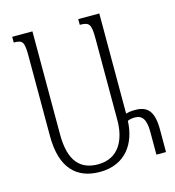

<svg xmlns="http://www.w3.org/2000/svg" viewBox="-108 -805 828 907"><g transform="rotate(-15 306.5 -352.0)"><path d="M357 -714V-686C404 -686 412 -675 412 -603V-204C412 -113 374 -27 271 -27C186 -27 133 -77 133 -210V-714H34V-686C79 -686 85 -675 85 -604V-215C85 -55 159 10 270 10C396 10 455 -81 459 -189C469 -194 482 -196 495 -196C530 -196 548 -173 548 -112V0H595V-111C595 -203 563 -230 505 -230C486 -230 473 -228 460 -224V-714Z"/></g></svg>

Font: Noto Serif Armenian ExtraCondensed Light
Style: Regular
Weight: 300
Width: 2
Designer: Monotype Design Team
Foundry: Monotype Imaging Inc.
Version: Version 2.008